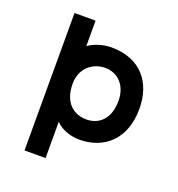

<svg xmlns="http://www.w3.org/2000/svg" viewBox="-111 -680 715 772"><g transform="rotate(20 246.0 -294.0)"><path d="M168 0V-155C195 -127 238 -116 269 -116C377 -116 455 -186 455 -315C455 -424 394 -509 265 -509C231 -509 192 -497 168 -479V-588H78V0ZM168 -320C169 -390 222 -423 269 -423C329 -423 365 -377 365 -317C365 -230 314 -202 269 -202C218 -202 168 -233 168 -320Z"/></g></svg>

Font: Advent Pro
Style: SemiBold
Weight: 600
Designer: Andreas Kalpakidis
Foundry: Andreas Kalpakidis
Version: Version 2.002 2008